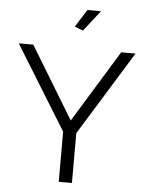

<svg xmlns="http://www.w3.org/2000/svg" viewBox="-60 -965 772 1014"><g transform="rotate(5 325.5 -458.5)"><path d="M348 -807 303 -824 362 -917H434ZM93 -710 325 -328 559 -710H635L360 -264V0H290V-266L16 -710Z"/></g></svg>

Font: Raleway-v4020
Style: Regular
Weight: 400
Designer: Matt McInerney, Pablo Impallari, Rodrigo Fuenzalida
Foundry: Matt McInerney, Pablo Impallari, Rodrigo Fuenzalida
Version: Version 4.020;PS 004.020;hotconv 1.0.88;makeotf.lib2.5.64775